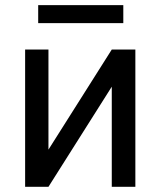

<svg xmlns="http://www.w3.org/2000/svg" viewBox="-20 -719 617 739"><path d="M166.5 -143.1 410.2 -528.3H501V0H410.2V-385.3L166.5 0H76.7V-528.3H166.5ZM454.6 -699.2V-629.9H127V-699.2Z"/></svg>

Font: Roboto21382017
Style: Regular
Weight: 400
Designer: Christian Robertson
Foundry: Google
Version: Version 2.138; 2017